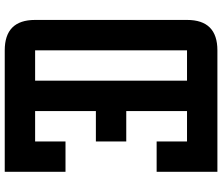

<svg xmlns="http://www.w3.org/2000/svg" viewBox="-82 -832 915 790"><g transform="rotate(90 375.0 -437.5)"><path d="M562.5 -125V-250H687.5V0H187.5Q62.5 0 62.5 -125V-750Q62.5 -875 187.5 -875H687.5V-625H562.5V-750H437.5V-500H562.5V-375H437.5V-125ZM312.5 -125V-750H187.5V-125Z"/></g></svg>

Font: Oldtimer
Style: Regular
Weight: 400
Designer: GGBotNet
Foundry: GGBotNet
Version: 1.00